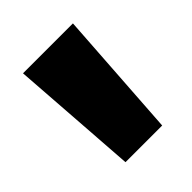

<svg xmlns="http://www.w3.org/2000/svg" viewBox="-92 -764 359 359"><g transform="rotate(-45 87.5 -584.5)"><path d="M39 -458 21 -711H153L136 -458Z"/></g></svg>

Font: Bricolage Grotesque 18pt
Style: Bold
Weight: 700
Designer: Mathieu Triay
Foundry: Atelier Triay
Version: Version 1.000;gftools[0.9.30]